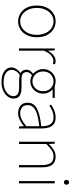

<svg xmlns="http://www.w3.org/2000/svg" viewBox="792 -1502 944 2568"><g transform="rotate(90 1264.0 -218.0)"><path d="M266 12Q209 12 160.5 -17.5Q112 -47 83 -103Q54 -159 54 -238Q54 -318 83 -374.5Q112 -431 160.5 -460.5Q209 -490 266 -490Q323 -490 371 -460.5Q419 -431 448.5 -374.5Q478 -318 478 -238Q478 -159 448.5 -103Q419 -47 371 -17.5Q323 12 266 12ZM266 -16Q317 -16 358 -44Q399 -72 422.5 -122Q446 -172 446 -238Q446 -304 422.5 -354.5Q399 -405 358 -433.5Q317 -462 266 -462Q215 -462 174.5 -433.5Q134 -405 110 -354.5Q86 -304 86 -238Q86 -172 110 -122Q134 -72 174.5 -44Q215 -16 266 -16Z M628 0V-478H654L658 -388H660Q684 -432 718.5 -461Q753 -490 796 -490Q808 -490 819 -488Q830 -486 842 -480L832 -454Q823 -457 814.5 -458.5Q806 -460 792 -460Q759 -460 723 -431.5Q687 -403 658 -332V0Z M1078 234Q1017 234 973 217Q929 200 905.5 170Q882 140 882 100Q882 68 901.5 37Q921 6 954 -18V-22Q936 -33 924 -52Q912 -71 912 -98Q912 -131 930.5 -153.5Q949 -176 964 -186V-190Q942 -210 923 -244.5Q904 -279 904 -322Q904 -370 926 -408Q948 -446 985 -468Q1022 -490 1068 -490Q1088 -490 1104 -486.5Q1120 -483 1130 -478H1290V-450H1174Q1200 -429 1216 -396Q1232 -363 1232 -322Q1232 -274 1210 -235.5Q1188 -197 1151 -174.5Q1114 -152 1068 -152Q1047 -152 1025 -158Q1003 -164 986 -174Q970 -161 957 -143.5Q944 -126 944 -100Q944 -73 963.5 -53.5Q983 -34 1038 -34H1144Q1224 -34 1261 -8Q1298 18 1298 74Q1298 114 1271 150.5Q1244 187 1194.5 210.5Q1145 234 1078 234ZM1068 -180Q1103 -180 1133 -198Q1163 -216 1181.5 -248Q1200 -280 1200 -322Q1200 -365 1182 -396Q1164 -427 1134 -444.5Q1104 -462 1068 -462Q1014 -462 975 -424.5Q936 -387 936 -322Q936 -280 954.5 -248Q973 -216 1003 -198Q1033 -180 1068 -180ZM1080 206Q1137 206 1178.5 187Q1220 168 1243 138Q1266 108 1266 76Q1266 34 1236.5 16Q1207 -2 1150 -2H1040Q1036 -2 1019 -4Q1002 -6 982 -10Q946 14 930 42.5Q914 71 914 98Q914 146 957.5 176Q1001 206 1080 206Z M1492 12Q1455 12 1423.5 -1.5Q1392 -15 1373 -43.5Q1354 -72 1354 -117Q1354 -197 1430 -238.5Q1506 -280 1668 -298Q1669 -337 1660.5 -375Q1652 -413 1626 -437.5Q1600 -462 1550 -462Q1499 -462 1458 -442.5Q1417 -423 1394 -406L1378 -428Q1393 -440 1419 -454.5Q1445 -469 1479 -479.5Q1513 -490 1552 -490Q1608 -490 1640 -465Q1672 -440 1685 -399Q1698 -358 1698 -310V0H1672L1668 -64H1666Q1629 -34 1584.5 -11Q1540 12 1492 12ZM1494 -16Q1538 -16 1579 -37Q1620 -58 1668 -98V-272Q1563 -260 1501.5 -239.5Q1440 -219 1413 -189Q1386 -159 1386 -118Q1386 -63 1418.5 -39.5Q1451 -16 1494 -16Z M1876 0V-478H1902L1906 -402H1908Q1946 -440 1985.5 -465Q2025 -490 2074 -490Q2148 -490 2183 -445.5Q2218 -401 2218 -308V0H2188V-304Q2188 -384 2161 -423Q2134 -462 2072 -462Q2027 -462 1990 -438Q1953 -414 1906 -366V0Z M2402 0V-478H2432V0ZM2418 -600Q2405 -600 2395.5 -610Q2386 -620 2386 -636Q2386 -651 2395.5 -660.5Q2405 -670 2418 -670Q2432 -670 2441 -660.5Q2450 -651 2450 -636Q2450 -620 2441 -610Q2432 -600 2418 -600Z"/></g></svg>

Font: Source Sans Variable
Style: Regular
Weight: 200
Designer: Paul D. Hunt
Foundry: Adobe Systems Incorporated
Version: Version 3.006;hotconv 1.0.111;makeotfexe 2.5.65597